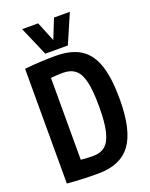

<svg xmlns="http://www.w3.org/2000/svg" viewBox="-169 -1007 862 1104"><g transform="rotate(-20 262.0 -455.0)"><path d="M237 10Q184 10 136.5 8Q89 6 46 2V-700Q96 -705 140.5 -707.5Q185 -710 235 -710Q331 -710 388.5 -673Q446 -636 472 -557Q498 -478 498 -351Q498 -160 435 -75Q372 10 237 10ZM245 -95Q289 -95 317 -119Q345 -143 358.5 -198.5Q372 -254 372 -349Q372 -448 359 -503Q346 -558 317.5 -581Q289 -604 243 -604Q226 -604 205.5 -603Q185 -602 168 -600V-99Q186 -97 206 -96Q226 -95 245 -95ZM400 -920 323 -742H185L108 -920H206L255 -800L303 -920Z"/></g></svg>

Font: Georama Semi Condensed SemiBold
Style: Regular
Weight: 600
Width: 4
Designer: Jean-Baptiste Levee
Foundry: Production Type
Version: Version 1.000